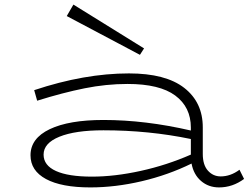

<svg xmlns="http://www.w3.org/2000/svg" viewBox="-20 -804 1099 837"><path d="M1044 -24Q994 13 935 13Q889 13 856.5 -15Q824 -43 815 -91Q713 -41 598 -14Q483 13 374 13Q248 13 180.5 -23.5Q113 -60 113 -127Q113 -201 197 -241Q281 -281 431 -281Q613 -281 812 -235V-248Q812 -337 744 -387.5Q676 -438 536 -438Q443 -438 348.5 -419Q254 -400 142 -365L129 -411Q348 -484 542 -484Q702 -484 783 -421Q864 -358 864 -249V-133Q864 -85 886.5 -60Q909 -35 942 -35Q985 -35 1024 -64ZM381 -34Q480 -34 593.5 -59Q707 -84 812 -130V-198Q629 -236 431 -236Q308 -236 239 -208Q170 -180 170 -130Q170 -83 224 -58.5Q278 -34 381 -34ZM300 -784 271 -734 590 -565 608 -593Z"/></svg>

Font: BioRhyme Expanded Light
Style: Regular
Weight: 300
Width: 7
Designer: Aoife Mooney
Foundry: Aoife Mooney Type
Version: Version 1.001